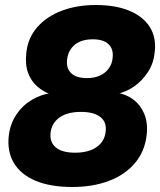

<svg xmlns="http://www.w3.org/2000/svg" viewBox="-20 -736 640 767"><path d="M269 11Q182 11 123 -13.5Q64 -38 36 -84Q8 -130 15 -194Q21 -242 45.5 -278.5Q70 -315 107 -337Q144 -359 184 -364L183 -359Q154 -369 129.5 -390Q105 -411 92.5 -444Q80 -477 85 -524Q91 -584 128.5 -627Q166 -670 226.5 -693Q287 -716 362 -716Q442 -716 497 -693Q552 -670 578.5 -628Q605 -586 598 -528Q594 -484 571.5 -449Q549 -414 517 -391.5Q485 -369 449 -361L450 -365Q485 -359 513 -338Q541 -317 556 -282Q571 -247 566 -198Q559 -132 519.5 -85Q480 -38 415.5 -13.5Q351 11 269 11ZM280 -126Q334 -126 366 -148.5Q398 -171 402 -210Q407 -248 381 -268.5Q355 -289 303 -289Q249 -289 217.5 -266.5Q186 -244 182 -205Q178 -168 203 -147Q228 -126 280 -126ZM327 -424Q357 -424 379 -434Q401 -444 414.5 -462.5Q428 -481 430 -505Q434 -540 413.5 -559.5Q393 -579 351 -579Q305 -579 278.5 -557Q252 -535 248 -498Q244 -463 264.5 -443.5Q285 -424 327 -424Z"/></svg>

Font: Nunito Sans 8pt Black
Style: Italic
Weight: 900
Italic angle: -9°
Version: Version 3.101;gftools[0.9.27]